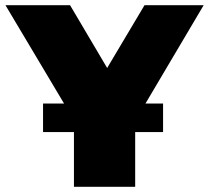

<svg xmlns="http://www.w3.org/2000/svg" viewBox="-20 -720 806 740"><path d="M501 0H265V-257L1 -700H250L393 -458L537 -700H765L501 -254ZM145.9 -211V-321H608.5V-211Z"/></svg>

Font: Montserrat-Alt1 Black
Style: Regular
Weight: 900
Designer: Differentunic
Foundry: Differentunic
Version: Version 7.222